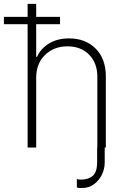

<svg xmlns="http://www.w3.org/2000/svg" viewBox="-50 -747 638 972"><path d="M441.8 0H442.8V-358Q442.8 -427.9 401.3 -470.2Q359.7 -512.4 291.5 -512.4Q222.7 -512.4 177.9 -468.8Q133.2 -425.1 133.2 -353.7V0H89.8V-624.6H-30.2V-661.6H89.8V-727.3H133.2V-661.6H253.9V-624.6H133.2V-459.2H137.4Q156.6 -501.8 198.7 -527.2Q240.8 -552.6 299.7 -552.6Q382.5 -552.6 434.1 -501.1Q485.8 -449.6 485.8 -359.7V0H480.1V75.3Q480.1 108.3 465.4 138Q450.6 167.6 425.2 186.1Q399.9 204.5 368.3 204.5Q367.2 204.5 364.7 204.5Q359.7 204.9 352.1 204.7Q344.5 204.5 339.1 201.3V159.4Q346.2 162.3 359.4 162.3Q397 162.3 419.2 143.5Q441.4 124.6 441.8 75.3Z"/></svg>

Font: Inter UI Extra Light
Style: Regular
Weight: 200
Designer: Rasmus Andersson
Foundry: rsms
Version: 3.2;8d6f07862